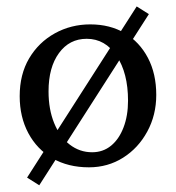

<svg xmlns="http://www.w3.org/2000/svg" viewBox="-20 -502 536 585"><path d="M251 7.8Q187.5 7.8 140.1 -19.5Q92.8 -46.9 66.4 -96.2Q40 -145.5 40 -209Q40 -275.4 68.8 -324.2Q97.7 -373 147 -400.4Q196.3 -427.7 254.9 -427.7Q315.4 -427.7 360.4 -400.9Q405.3 -374 430.7 -325.7Q456.1 -277.3 456.1 -212.9Q456.1 -151.4 428.7 -101.1Q401.4 -50.8 355 -21.5Q308.6 7.8 251 7.8ZM260.7 -38.1Q293.9 -38.1 318.4 -58.1Q342.8 -78.1 356.4 -113.8Q370.1 -149.4 370.1 -195.3Q370.1 -279.3 335.4 -331.5Q300.8 -383.8 244.1 -383.8Q191.4 -383.8 159.7 -340.3Q127.9 -296.9 127.9 -223.6Q127.9 -168.9 145 -127Q162.1 -85 192.4 -61.5Q222.7 -38.1 260.7 -38.1ZM99.6 62.5 62.5 39.1 396.5 -482.4 433.6 -459Z"/></svg>

Font: Crimson Pro ExtraLight
Style: Regular
Weight: 400
Version: Version 1.002